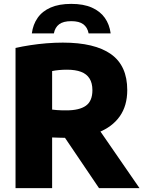

<svg xmlns="http://www.w3.org/2000/svg" viewBox="-20 -969 742 989"><path d="M60 0V-722Q95 -730 135.8 -736.2Q176.5 -742.5 219.2 -746Q262 -749.5 303.5 -749.5Q468 -749.5 551.8 -690Q635.5 -630.5 635.5 -505Q635.5 -424 596.5 -369.2Q557.5 -314.5 486.2 -286.8Q415 -259 318 -259Q299 -259 282.5 -259.8Q266 -260.5 248.5 -261V0ZM490 0 260 -340H464L698.5 0ZM322 -400.5Q389 -400.5 422.5 -424.5Q456 -448.5 456 -504.5Q456 -541 441.2 -564.5Q426.5 -588 397.5 -599Q368.5 -610 325 -610Q303.5 -610 284.5 -608.2Q265.5 -606.5 248.5 -603V-404.5Q261 -403 272.8 -402Q284.5 -401 296.8 -400.8Q309 -400.5 322 -400.5ZM144 -797Q150 -843 174 -877.2Q198 -911.5 241 -930.2Q284 -949 347 -949Q410 -949 453 -930Q496 -911 520 -877Q544 -843 550 -797H436.5Q430.5 -828 409.2 -844Q388 -860 347 -860Q306 -860 284.8 -844Q263.5 -828 257.5 -797Z"/></svg>

Font: Encode Sans Condensed Thin ExtraBold
Style: Regular
Weight: 800
Version: Version 3.002